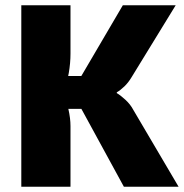

<svg xmlns="http://www.w3.org/2000/svg" viewBox="-20 -710 699 730"><path d="M648 -690 480 -416Q468 -396 453 -381.5Q438 -367 424 -359V-356Q438 -348 457 -330.5Q476 -313 487 -292L659 0H451L254 -361L447 -690ZM248 -690V-506Q248 -470 241.5 -432.5Q235 -395 222 -362Q232 -331 240 -295.5Q248 -260 248 -231V0H61V-690ZM313 -421V-296H193V-421Z"/></svg>

Font: Exo 2 ExtraBold
Style: Regular
Weight: 800
Designer: Natanael Gama
Foundry: Natanael Gama
Version: Version 2.010